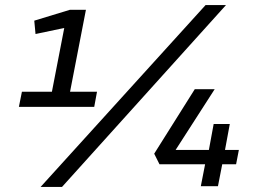

<svg xmlns="http://www.w3.org/2000/svg" viewBox="-20 -739 1015 762"><path d="M175 -318 235 -628 121 -604 116 -657 257 -700H321L247 -318ZM67 -375H365L354 -315H55ZM141 3 796 -719H877L226 3ZM917 -87H862L845 0H777L794 -87H613L592 -129L753 -385H832L677 -144H809L828 -247H892L873 -144H928Z"/></svg>

Font: REM Light
Style: Italic
Weight: 300
Italic angle: -11°
Designer: Octavio Pardo
Foundry: Ashler Design
Version: Version 1.005;gftools[0.9.28]